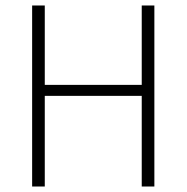

<svg xmlns="http://www.w3.org/2000/svg" viewBox="-20 -679 679 699"><path d="M97 0V-659H143V-370H496V-659H542V0H496V-330H143V0Z"/></svg>

Font: Source Sans 3 Light
Style: Regular
Weight: 300
Designer: Paul D. Hunt
Foundry: Adobe
Version: Version 3.052;hotconv 1.1.0;makeotfexe 2.6.0